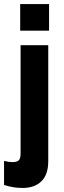

<svg xmlns="http://www.w3.org/2000/svg" viewBox="-45 -717 317 951"><path d="M-25 199V80Q-1 86 16 86Q38 86 47.5 77.5Q57 69 57 43V-493H194V81Q194 148 160 181Q126 214 67 214Q20 214 -25 199ZM55 -697H198V-565H55Z"/></svg>

Font: Hanken Grotesk ExtraBold
Style: Regular
Weight: 800
Designer: Alfredo Marco Pradil
Foundry: Hanken Design Co.
Version: Version 3.014